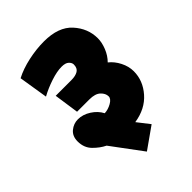

<svg xmlns="http://www.w3.org/2000/svg" viewBox="-226 -807 1005 1005"><g transform="rotate(-45 276.0 -304.5)"><path d="M286 -699Q393 -699 445 -641.5Q497 -584 497 -511Q497 -480 483 -445Q469 -410 444 -385Q472 -363 490 -327.5Q508 -292 508 -256Q508 -187 459 -131Q410 -75 325 -62L378 6L259 90L132 -81Q99 -97 69.5 -127Q40 -157 40 -204Q40 -243 65.5 -264Q91 -285 123 -285Q159 -285 193.5 -263Q228 -241 245 -208Q271 -209 296.5 -223.5Q322 -238 322 -256Q322 -278 302 -297Q282 -316 239 -316H148L128 -454H244Q275 -454 293 -465Q311 -476 311 -503Q311 -516 298.5 -528Q286 -540 257 -540Q223 -540 176 -524.5Q129 -509 89 -487L63 -649Q109 -673 169 -686Q229 -699 286 -699Z"/></g></svg>

Font: Palanquin Dark
Style: Bold
Weight: 700
Designer: Pria Ravichandran
Version: Version 1.000